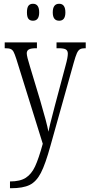

<svg xmlns="http://www.w3.org/2000/svg" viewBox="-20 -761 475 1019"><path d="M33 202Q87 202 117 182.5Q147 163 166 122.5Q185 82 207 2L67 -447Q58 -475 52 -486Q46 -497 36.5 -501Q27 -505 7 -505H5V-536H176V-505H173Q144 -505 133 -498.5Q122 -492 122 -478Q122 -462 139 -408L193 -229Q229 -107 237 -62Q241 -82 246 -102Q251 -122 256 -141Q270 -194 272 -203L328 -413Q340 -456 340 -476Q340 -492 329.5 -498.5Q319 -505 290 -505H280V-536H435V-505H431Q414 -505 404.5 -499.5Q395 -494 388 -478.5Q381 -463 371 -427L248 12Q221 110 197 156.5Q173 203 137.5 220.5Q102 238 38 238H33ZM123 -695Q123 -720 131 -730.5Q139 -741 155 -741Q188 -741 188 -695Q188 -651 155 -651Q139 -651 131 -661Q123 -671 123 -695ZM260 -695Q260 -741 294 -741Q327 -741 327 -695Q327 -651 294 -651Q260 -651 260 -695Z"/></svg>

Font: Noto Serif CondLight
Style: Regular
Weight: 300
Width: 3
Designer: Monotype Design Team
Foundry: Monotype Imaging Inc.
Version: Version 1.001